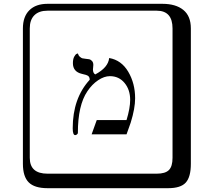

<svg xmlns="http://www.w3.org/2000/svg" viewBox="-20 -774 1120 1006"><path d="M552 -470Q616 -459 652 -398Q688 -337 688 -259Q688 -206 665 -132L643 -70H460L487 -145H643Q662 -207 662 -251Q662 -304 632.5 -339.5Q603 -375 556 -375Q526 -375 494 -353.5Q462 -332 438 -296Q388 -223 388 -77Q388 -74 383.5 -70Q379 -66 374 -66Q361 -66 361 -102Q361 -259 450 -356Q450 -370 442 -376Q434 -382 409 -387Q362 -398 362 -443Q362 -464 368.5 -476.5Q375 -489 382 -492L388 -494Q391 -483 398.5 -476.5Q406 -470 411.5 -468.5Q417 -467 428 -466Q441 -465 448 -463.5Q455 -462 462 -454.5Q469 -447 469 -434Q469 -427 468 -421Q467 -415 467 -410Q467 -391 479 -384Q547 -420 552 -470ZM229 -718Q184 -718 160 -694Q136 -670 136 -625V53Q136 136 229 136H801Q846 136 865 117Q884 98 884 53V-625Q884 -718 801 -718ZM980 84Q980 153 953.5 182.5Q927 212 861 212H229Q161 212 130.5 181.5Q100 151 100 84V-625Q100 -687 134 -720.5Q168 -754 229 -754H831Q901 -754 940.5 -722Q980 -690 980 -625Z"/></svg>

Font: Libertinus Keyboard
Style: Regular
Weight: 700
Designer: Philipp H. Poll
Foundry: Khaled Hosny
Version: Version 6.7